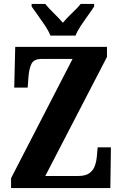

<svg xmlns="http://www.w3.org/2000/svg" viewBox="-20 -951 619 971"><path d="M36 0V-50L347 -653H192Q151 -653 139 -628Q127 -603 124 -562L120 -508H52L57 -714H521V-663L209 -61H375Q413 -61 432.5 -75.5Q452 -90 460 -113Q468 -136 470 -162L474 -206H541L538 0ZM235 -771Q226 -794 208.5 -820.5Q191 -847 172 -873Q153 -899 140 -918V-931H209Q224 -912 251.5 -885Q279 -858 298 -836Q316 -858 344.5 -885Q373 -912 388 -931H456V-918Q444 -899 425 -873Q406 -847 388.5 -820.5Q371 -794 362 -771Z"/></svg>

Font: Noto Serif Ethiopic ExtraCondensed ExtraBold
Style: Regular
Weight: 800
Width: 2
Designer: Monotype Design Team
Foundry: Monotype Imaging Inc.
Version: Version 2.102; ttfautohint (v1.8.4.7-5d5b)